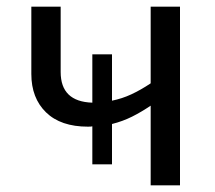

<svg xmlns="http://www.w3.org/2000/svg" viewBox="-20 -556 646 576"><path d="M74 -536H162V-340Q162 -251 257 -248V-393H316V-254Q346 -260 374 -273Q402 -286 432 -306V-536H520V0H432V-239Q404 -220 376 -206Q348 -192 316 -184V-63H257V-177Q254 -176 244 -176Q162 -176 118 -219Q74 -262 74 -334Z"/></svg>

Font: BC Sans
Style: Regular
Weight: 400
Designer: Monotype Design Team
Province of B.C.
Foundry: Monotype Imaging Inc.
Version: Version 2.000;GOOG;noto-source:20170915:90ef993387c0